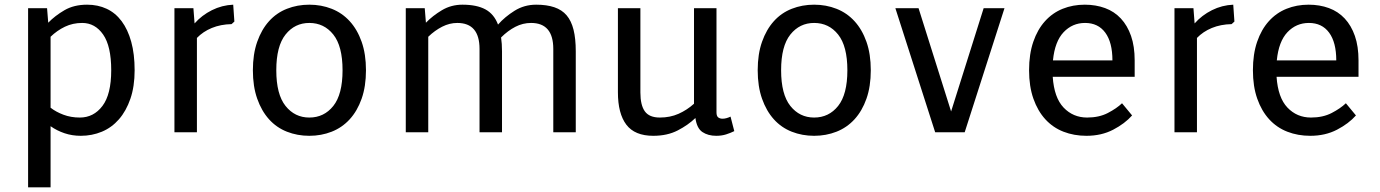

<svg xmlns="http://www.w3.org/2000/svg" viewBox="-20 -565 5892 820"><path d="M100 -530H181L186 -468Q215 -498 255.5 -521.5Q296 -545 352 -545Q398 -545 435.5 -527.5Q473 -510 499.5 -474.5Q526 -439 540.5 -386.5Q555 -334 555 -265Q555 -196 537 -143.5Q519 -91 488 -55.5Q457 -20 415 -2.5Q373 15 325 15Q288 15 255.5 4Q223 -7 196 -26V235H100ZM331 -467Q291 -467 257.5 -451Q224 -435 196 -408V-105Q219 -87 251 -75Q283 -63 321 -63Q380 -63 417.5 -112.5Q455 -162 455 -265Q455 -368 420.5 -417.5Q386 -467 331 -467Z M806 -530 811 -465Q842 -500 885 -521.5Q928 -543 976 -545L981 -473L969 -462Q922 -461 884.5 -445.5Q847 -430 821 -403V0H725V-530Z M1060 -265Q1060 -334 1078.5 -386.5Q1097 -439 1129 -474.5Q1161 -510 1205.5 -527.5Q1250 -545 1301 -545Q1352 -545 1396.5 -527.5Q1441 -510 1473.5 -474.5Q1506 -439 1524.5 -386.5Q1543 -334 1543 -265Q1543 -196 1524.5 -143.5Q1506 -91 1473.5 -55.5Q1441 -20 1396.5 -2.5Q1352 15 1301 15Q1250 15 1205.5 -2.5Q1161 -20 1129 -55.5Q1097 -91 1078.5 -143.5Q1060 -196 1060 -265ZM1160 -265Q1160 -162 1199.5 -112.5Q1239 -63 1301 -63Q1364 -63 1403.5 -112.5Q1443 -162 1443 -265Q1443 -368 1403.5 -417.5Q1364 -467 1301 -467Q1239 -467 1199.5 -417.5Q1160 -368 1160 -265Z M1794 -530 1799 -468Q1828 -498 1867.5 -521.5Q1907 -545 1955 -545Q2016 -545 2053 -525Q2090 -505 2107 -460Q2136 -493 2177.5 -519Q2219 -545 2270 -545Q2315 -545 2347.5 -534Q2380 -523 2400 -499.5Q2420 -476 2429.5 -438Q2439 -400 2439 -346V0H2343V-356Q2343 -467 2248 -467Q2213 -467 2181 -450.5Q2149 -434 2120 -405Q2122 -391 2123 -377Q2124 -363 2124 -346V0H2028V-356Q2028 -467 1933 -467Q1900 -467 1868.5 -451Q1837 -435 1809 -408V0H1713V-530Z M3040 -85Q3040 -69 3047.5 -63.5Q3055 -58 3066 -58Q3074 -58 3083 -60.5Q3092 -63 3100 -67L3116 -5Q3100 3 3081 9Q3062 15 3039 15Q3004 15 2980 -1Q2956 -17 2950 -61Q2919 -31 2874.5 -8Q2830 15 2770 15Q2691 15 2655 -32.5Q2619 -80 2619 -171V-530H2715V-170Q2715 -116 2734 -89.5Q2753 -63 2798 -63Q2842 -63 2878 -79Q2914 -95 2944 -122V-530H3040Z M3216 -265Q3216 -334 3234.5 -386.5Q3253 -439 3285 -474.5Q3317 -510 3361.5 -527.5Q3406 -545 3457 -545Q3508 -545 3552.5 -527.5Q3597 -510 3629.5 -474.5Q3662 -439 3680.5 -386.5Q3699 -334 3699 -265Q3699 -196 3680.5 -143.5Q3662 -91 3629.5 -55.5Q3597 -20 3552.5 -2.5Q3508 15 3457 15Q3406 15 3361.5 -2.5Q3317 -20 3285 -55.5Q3253 -91 3234.5 -143.5Q3216 -196 3216 -265ZM3316 -265Q3316 -162 3355.5 -112.5Q3395 -63 3457 -63Q3520 -63 3559.5 -112.5Q3599 -162 3599 -265Q3599 -368 3559.5 -417.5Q3520 -467 3457 -467Q3395 -467 3355.5 -417.5Q3316 -368 3316 -265Z M4100 0H3974L3804 -530H3903L4042 -89L4181 -530H4270Z M4623 -63Q4674 -63 4711.5 -82.5Q4749 -102 4772 -124L4815 -72Q4784 -37 4734 -11Q4684 15 4620 15Q4567 15 4522 -2.5Q4477 -20 4444.5 -55.5Q4412 -91 4393.5 -143.5Q4375 -196 4375 -265Q4375 -334 4393 -386.5Q4411 -439 4443 -474.5Q4475 -510 4518.5 -527.5Q4562 -545 4613 -545Q4660 -545 4699.5 -530.5Q4739 -516 4767 -486Q4795 -456 4810.5 -411.5Q4826 -367 4826 -307V-237H4476Q4482 -148 4522.5 -105.5Q4563 -63 4623 -63ZM4614 -467Q4560 -467 4522.5 -427.5Q4485 -388 4477 -307H4731Q4731 -384 4700.5 -425.5Q4670 -467 4614 -467Z M5077 -530 5082 -465Q5113 -500 5156 -521.5Q5199 -543 5247 -545L5252 -473L5240 -462Q5193 -461 5155.5 -445.5Q5118 -430 5092 -403V0H4996V-530Z M5579 -63Q5630 -63 5667.5 -82.5Q5705 -102 5728 -124L5771 -72Q5740 -37 5690 -11Q5640 15 5576 15Q5523 15 5478 -2.5Q5433 -20 5400.5 -55.5Q5368 -91 5349.5 -143.5Q5331 -196 5331 -265Q5331 -334 5349 -386.5Q5367 -439 5399 -474.5Q5431 -510 5474.5 -527.5Q5518 -545 5569 -545Q5616 -545 5655.5 -530.5Q5695 -516 5723 -486Q5751 -456 5766.5 -411.5Q5782 -367 5782 -307V-237H5432Q5438 -148 5478.5 -105.5Q5519 -63 5579 -63ZM5570 -467Q5516 -467 5478.5 -427.5Q5441 -388 5433 -307H5687Q5687 -384 5656.5 -425.5Q5626 -467 5570 -467Z"/></svg>

Font: Orienta
Style: Regular
Weight: 400
Designer: Eduardo Rodriguez Tunni
Foundry: Eduardo Rodriguez Tunni
Version: Version 1.001